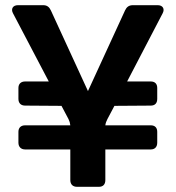

<svg xmlns="http://www.w3.org/2000/svg" viewBox="-20 -720 677 740"><path d="M51 -212V-170C51 -154 61 -144 77 -144H251V-26C251 -9 261 0 277 0H361C377 0 386 -9 386 -26V-144H561C577 -144 586 -154 586 -170V-212C586 -228 577 -237 561 -237H386C387 -246 390 -253 394 -261L421 -312L561 -313C577 -313 586 -322 586 -339V-381C586 -397 577 -406 561 -406H470L607 -669C616 -686 607 -700 588 -700H492C477 -700 468 -693 462 -680L319 -369L176 -680C170 -693 161 -700 147 -700H49C30 -700 21 -686 30 -669L168 -406H77C61 -406 51 -397 51 -381V-339C51 -322 61 -313 77 -313L217 -312L244 -261C248 -253 250 -246 251 -237H77C61 -237 51 -228 51 -212Z"/></svg>

Font: Arvore Sans SemiBold
Style: Regular
Weight: 600
Designer: Jonny Pinhorn (Latin) Dan Schunck (customization for Arvore)
Version: Version 1.000;Glyphs 3.3 (3305)